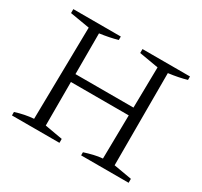

<svg xmlns="http://www.w3.org/2000/svg" viewBox="-136 -830 1067 1012"><g transform="rotate(30 397.5 -323.5)"><path d="M41 0V-21Q69 -30 96.5 -35.5Q124 -41 151 -43L160 -603L41 -623V-647H330V-626Q306 -619 278.5 -613.5Q251 -608 222 -604V-356H575L579 -603L462 -623V-647H751V-626Q727 -619 699.5 -613.5Q672 -608 641 -604V-43L751 -24V0H462V-19Q490 -28 517 -34.5Q544 -41 570 -43L574 -308H222V-43L330 -24V0Z"/></g></svg>

Font: Piazzolla SC Light
Style: Regular
Weight: 300
Designer: Juan Pablo del Peral
Foundry: Huerta Tipografica
Version: Version 1.330